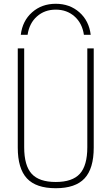

<svg xmlns="http://www.w3.org/2000/svg" viewBox="-20 -986 590 1016"><path d="M275 -966Q349 -966 400 -921Q451 -876 460 -802H424Q415 -863 374.5 -899Q334 -935 275 -935Q216 -935 175.5 -899Q135 -863 126 -802H90Q99 -876 150 -921Q201 -966 275 -966ZM275 10Q171 10 122.5 -42Q74 -94 74 -205V-730H108V-207Q108 -110 147.5 -66.5Q187 -23 275 -23Q363 -23 402.5 -66.5Q442 -110 442 -207V-730H476V-205Q476 -94 427.5 -42Q379 10 275 10Z"/></svg>

Font: M PLUS Code Latin SemiExpanded ExtraLight
Style: Regular
Weight: 250
Width: 6
Designer: Coji Morishita
Foundry: UNDERFOREST DESIGN
Version: Version 1.002; ttfautohint (v1.8.3)